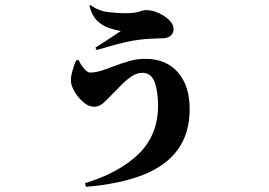

<svg xmlns="http://www.w3.org/2000/svg" viewBox="-20 -639 1040 741"><path d="M308 68Q442 27 516 -46Q590 -119 590 -231Q590 -285 577 -321.5Q564 -358 529 -358Q509 -358 488.5 -344.5Q468 -331 449.5 -312Q431 -293 415 -277Q401 -263 383 -245Q365 -227 343 -227Q324 -227 305.5 -241.5Q287 -256 273 -277Q259 -298 255 -316Q251 -333 258 -360Q265 -387 274 -406L284 -407Q286 -400 293.5 -388.5Q301 -377 310.5 -368Q320 -359 328 -359Q349 -359 373.5 -367Q398 -375 425 -385.5Q452 -396 481.5 -404Q511 -412 541 -412Q621 -412 666.5 -360Q712 -308 712 -218Q712 -125 666.5 -62Q621 1 532 36Q443 71 312 82ZM348 -455Q370 -469 400 -488.5Q430 -508 446 -519Q425 -523 400.5 -531Q376 -539 355.5 -558.5Q335 -578 325 -617L330 -619Q360 -597 397 -592.5Q434 -588 460 -588Q500 -588 516.5 -594Q533 -600 544 -600Q567 -600 591.5 -589Q616 -578 633 -561.5Q650 -545 650 -526Q650 -512 639 -501.5Q628 -491 603 -491Q587 -491 562 -489.5Q537 -488 520 -486Q493 -483 461 -475.5Q429 -468 400.5 -459.5Q372 -451 353 -446Z"/></svg>

Font: Noto Serif JP Black
Style: Regular
Weight: 900
Designer: Ryoko NISHIZUKA 西塚涼子 (kana & ideographs); Frank Grießhammer (Latin, Greek & Cyrillic); Wenlong ZHANG 张文龙 (bopomofo); San
Foundry: Adobe
Version: Version 2.003-H1;hotconv 1.1.1;makeotfexe 2.6.0